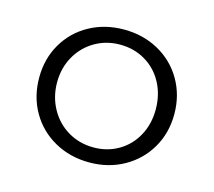

<svg xmlns="http://www.w3.org/2000/svg" viewBox="-70 -502 658 591"><g transform="rotate(15 258.5 -206.5)"><path d="M43 -208Q43 -268 71 -316Q99 -364 148 -391Q197 -418 258 -418Q319 -418 368.5 -390.5Q418 -363 446 -314.5Q474 -266 474 -206Q474 -146 446 -98Q418 -50 369 -22.5Q320 5 259 5Q198 5 148.5 -22.5Q99 -50 71 -98.5Q43 -147 43 -208ZM415 -205Q415 -252 395 -289.5Q375 -327 339 -348.5Q303 -370 258 -370Q214 -370 178 -349Q142 -328 121 -291Q100 -254 100 -208Q100 -162 121 -124Q142 -86 178.5 -64.5Q215 -43 260 -43Q304 -43 339.5 -64Q375 -85 395 -122Q415 -159 415 -205Z"/></g></svg>

Font: Ysabeau Semilight
Style: Regular
Weight: 300
Designer: Christian Thalmann (Catharsis Fonts)
Version: Version 0.003